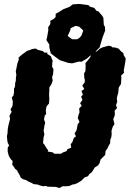

<svg xmlns="http://www.w3.org/2000/svg" viewBox="-20 -926 657 973"><path d="M281 27 262 21H252L220 20L213 16L198 18L183 14L170 9L150 7L142 2L124 -6L113 -13L96 -18L85 -26L78 -42L72 -51L67 -62L57 -70L47 -85L42 -91L44 -110L35 -119L25 -135L19 -157V-177L26 -189L19 -203L17 -214L15 -236L18 -249L19 -266L20 -278L24 -296L31 -323L28 -340L39 -359L33 -372L42 -386L44 -395L45 -410L40 -432L48 -442L51 -457V-477L56 -487L57 -507L60 -515L61 -537L63 -545L60 -565L62 -574L69 -608L75 -623L74 -634L92 -650L98 -654L117 -668L132 -673L145 -678L162 -680L170 -674L197 -667L204 -660L221 -659L219 -653L238 -641L242 -629L247 -618L245 -607L244 -587L251 -576L249 -550L244 -535L247 -517L240 -498L230 -483V-469L229 -454V-440L230 -425L228 -401L216 -387L212 -367L214 -348L207 -341L203 -322L209 -303L206 -293L201 -263L205 -245L201 -231L200 -220L198 -201L204 -195L214 -178L224 -164L222 -158L247 -154L255 -147H289L300 -154L317 -160L322 -170L341 -178L338 -195L347 -206L354 -227L365 -235L358 -250L368 -266L374 -297L383 -308L374 -328L378 -344L383 -357L381 -376L394 -390L386 -403L398 -420L391 -436L400 -446L393 -465L407 -475L397 -493L409 -508L410 -520L407 -533L406 -554L413 -566L414 -595L413 -606L425 -620L438 -637L442 -652L470 -666L476 -670L485 -679L500 -686L528 -694L541 -693L550 -686L565 -685L582 -679L592 -667L605 -657L607 -646L617 -630L615 -613L610 -584L607 -568L609 -558L594 -543L595 -530L594 -514L593 -500L582 -483L580 -464L579 -455L574 -437L572 -428L574 -409L568 -394L573 -378L561 -365L562 -350L561 -339L554 -323L560 -297L551 -283L545 -263L546 -245L544 -231L539 -218L538 -199L532 -190L524 -173L515 -161L513 -141L499 -127L490 -118L484 -98L477 -88L460 -77L446 -54L433 -44L426 -33L409 -27L392 -10L370 3L354 9L350 8L330 17L310 18H297ZM346 -605 327 -607 283 -621 256 -641 237 -656 230 -686V-700L215 -723L219 -739L225 -774L224 -788L235 -804V-821L251 -829L262 -840V-856L277 -864L302 -880L332 -891L349 -904L384 -906L428 -900L436 -892L458 -886L468 -872L479 -868L498 -846L504 -835L506 -801L512 -789L513 -771L500 -737L491 -707L485 -686L468 -669L458 -655L437 -644L420 -629L393 -613L380 -614ZM346 -727H371L381 -733L392 -744L402 -771L392 -781L381 -791L363 -795L338 -783L336 -772L323 -744L333 -736Z"/></svg>

Font: Winky Rough ExtraBold
Style: Italic
Weight: 800
Italic angle: -8.97852°
Designer: Simon Atzbach
Foundry: typofactur
Version: Version 1.206; ttfautohint (v1.8.4.7-5d5b)